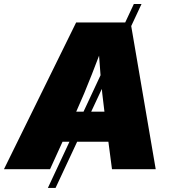

<svg xmlns="http://www.w3.org/2000/svg" viewBox="-46 -839 856 952"><path d="M655.8 -819.3 229.5 92.8H191.4L617.7 -819.3ZM-26.4 0 331.5 -727.5H601.6L726.1 0H509.3L472.2 -282.2Q460 -374 452.1 -471.4Q444.3 -568.8 438.5 -666H484.9Q447.8 -568.8 409.9 -471.4Q372.1 -374 330.6 -282.2L202.1 0ZM172.4 -136.2 196.8 -285.2H597.2L572.8 -136.2Z"/></svg>

Font: Inter 17pt Black
Style: Italic
Weight: 900
Italic angle: -9.3988°
Version: Version 4.001;git-66647c0bb